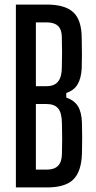

<svg xmlns="http://www.w3.org/2000/svg" viewBox="-20 -820 418 840"><path d="M49.5 0V-800H185Q264.5 -800 300.8 -766.2Q337 -732.5 337.5 -654Q338.5 -613 338.5 -581.8Q338.5 -550.5 337.5 -521Q335 -476.5 319.2 -450.5Q303.5 -424.5 270 -413V-393Q304.5 -381.5 320.8 -355.5Q337 -329.5 338.5 -283.5Q339.5 -246.5 339.5 -214.8Q339.5 -183 338.5 -146Q335.5 -68 300 -34Q264.5 0 185.5 0ZM137 -78H185.5Q218 -78 234.2 -95Q250.5 -112 251 -147Q252 -182 252 -213.5Q252 -245 251 -280Q250.5 -326 234.5 -345.5Q218.5 -365 182.5 -365H137ZM137 -443H184.5Q217.5 -443 233.8 -462.8Q250 -482.5 250.5 -523Q251.5 -559 251.5 -591Q251.5 -623 250.5 -658.5Q250 -691 233.8 -706.5Q217.5 -722 185 -722H137Z"/></svg>

Font: Big Shoulders Display Thin SemiBold
Style: Regular
Weight: 600
Version: Version 2.002